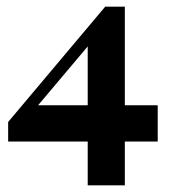

<svg xmlns="http://www.w3.org/2000/svg" viewBox="-20 -450 524 584"><path d="M4.8 -19.4V-79L300 -429.8L304 -376.6L86.3 -118.5L75 -129.8H459.7V-19.4ZM246.8 113.7V-330.6L300 -429.8H359.7V113.7Z"/></svg>

Font: Playfair 9pt Black
Style: Regular
Weight: 900
Designer: Claus Eggers Sørensen
Foundry: Claus Eggers Sørensen
Version: Version 2.203